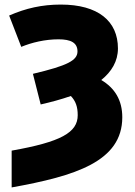

<svg xmlns="http://www.w3.org/2000/svg" viewBox="-20 -580 592 840"><path d="M31 240C309 190 515 127 515 -67C515 -142 482 -195 423 -230C468 -266 496 -312 496 -368C496 -488 409 -560 246 -560C164 -560 93 -544 20 -512L73 -375C119 -394 177 -408 236 -408C290 -408 319 -393 319 -355C319 -316 276 -293 124 -257L158 -123C202 -133 247 -145 290 -160C311 -138 320 -113 320 -76C320 0 246 41 31 79Z"/></svg>

Font: Noto Sans UI Black
Style: Regular
Weight: 900
Designer: Monotype Design Team
Foundry: Monotype Imaging Inc.
Version: Version 1.901